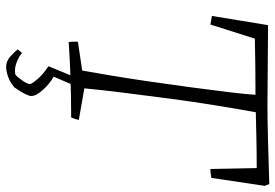

<svg xmlns="http://www.w3.org/2000/svg" viewBox="-156 -531 898 626"><g transform="rotate(90 293.0 -218.0)"><path d="M117 7Q115 -5 116 -23L210 -37Q216 -70 225.5 -126.5Q235 -183 245 -251Q255 -319 264 -386.5Q273 -454 280 -511Q287 -568 289 -602Q244 -602 200 -601.5Q156 -601 106 -600L60 -455Q54 -456 46.5 -457.5Q39 -459 32 -460L62 -643L324 -641Q373 -641 443.5 -643Q514 -645 580 -647L586 -632L560 -458Q553 -457 545.5 -456Q538 -455 531 -455L528 -606Q477 -606 433.5 -605Q390 -604 346 -603Q336 -548 324 -474.5Q312 -401 301.5 -321.5Q291 -242 282 -169.5Q273 -97 268 -44L371 -26Q369 -14 363 -1Q296 -1 236.5 1Q177 3 117 7ZM198 211Q180 211 165 198Q150 185 141 173L153 159Q160 167 181.5 176Q203 185 223 181Q230 176 242 159Q254 142 254 133Q254 128 238.5 109.5Q223 91 196 73L226 0H254L230 56Q253 69 273 91Q293 113 293 129Q293 136 287 148Q281 160 274 170.5Q267 181 265 184Q249 198 230.5 204.5Q212 211 198 211Z"/></g></svg>

Font: Labrada Lght
Style: Italic
Weight: 300
Italic angle: -7°
Designer: Mercedes Jáuregui
Foundry: Omnibus-Type Team
Version: Version 1.000; ttfautohint (v1.8.4.7-5d5b)